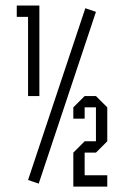

<svg xmlns="http://www.w3.org/2000/svg" viewBox="-20 -687 457 707"><path d="M83.3 -24.2 294.2 -656.7 333.3 -643.3 122.5 -10.8ZM291.7 -41.7H375V0H250V-125L291.7 -166.7H333.3V-291.7H291.7V-250H250V-291.7L291.7 -333.3H333.3L375 -291.7V-166.7L333.3 -125H291.7ZM125 -333.3H83.3V-625H41.7V-666.7H125Z"/></svg>

Font: Yulong
Style: Regular
Weight: 400
Designer: GGBotNet
Foundry: f0n7.com
Version: 1.00